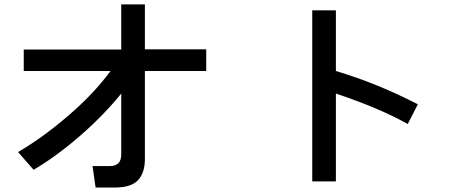

<svg xmlns="http://www.w3.org/2000/svg" viewBox="-20 -798 2040 856"><path d="M85.9 -481.4V-577.1H520.5V-778.3H626V-578.1H899.4V-481.4H626V-89.8Q626 -27.3 595.2 5.4Q564.5 38.1 492.2 38.1H406.2L392.6 -57.6H469.7Q520.5 -57.6 520.5 -109.4V-380.9Q441.4 -283.2 336.9 -192.4Q232.4 -101.6 129.9 -41L60.5 -120.1Q168 -182.6 282.7 -280.8Q397.5 -378.9 472.7 -481.4Z M1372.1 10.7V-752H1477.5V-481.4Q1659.2 -427.7 1842.8 -333L1797.9 -245.1Q1672.9 -315.4 1477.5 -380.9V10.7Z"/></svg>

Font: Gothic A1 SemiBold
Style: Regular
Weight: 600
Version: Version 2.50